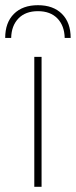

<svg xmlns="http://www.w3.org/2000/svg" viewBox="-45 -719 292 739"><path d="M227 -573H204Q203 -620 176 -648Q149 -676 101 -676Q53 -676 26 -648Q-1 -620 -2 -573H-25Q-25 -632 8.5 -665.5Q42 -699 101 -699Q160 -699 193.5 -665.5Q227 -632 227 -573ZM115 -500V0H87V-500Z"/></svg>

Font: Elaine Sans ExtraLight
Style: Regular
Weight: 275
Designer: Wei Huang
Foundry: Wei Huang
Version: Version 2.001;December 24, 2019;FontCreator 12.0.0.2547 64-b